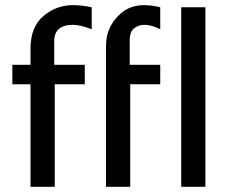

<svg xmlns="http://www.w3.org/2000/svg" viewBox="-20 -723 882 743"><path d="M27.8 -397V-472.2H98.1V-535.2Q98.1 -619.1 148.2 -661.1Q198.2 -703.1 262.2 -703.1Q296.4 -703.1 335 -694.8V-609.9Q289.1 -627 263.2 -627Q189.9 -627 189.9 -564V-472.2H308.1V-397H191.9V0H98.1V-397ZM390.1 0V-530.8Q390.1 -568.8 395 -587.9Q407.2 -633.8 444.6 -668.5Q481.9 -703.1 538.1 -703.1Q567.9 -703.1 600.1 -694.8V-609.9Q565.9 -627 538.1 -627Q517.1 -627 499.5 -614Q481.9 -601.1 481.9 -564.9V-472.2H600.1V-397H483.9V0ZM681.2 0V-694.8H774.9V0Z"/></svg>

Font: CMU Bright
Style: SemiBold
Weight: 600
Version: Version 0.7.0